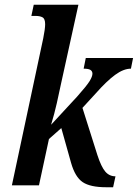

<svg xmlns="http://www.w3.org/2000/svg" viewBox="-20 -780 580 808"><path d="M427 8Q360 8 328 -13.5Q296 -35 279 -95L238 -241L186 -195L144 0H30L162 -619Q170 -659 170 -678Q170 -701 159 -707Q148 -713 130 -713H112L122 -760H310L238 -433Q229 -390 219 -345.5Q209 -301 195 -255L305 -374Q345 -419 357 -438.5Q369 -458 369 -470Q369 -480 361 -485.5Q353 -491 332 -491L341 -536H540L531 -491Q500 -491 464.5 -465Q429 -439 383 -387L327 -326L390 -127Q406 -78 423 -58Q440 -38 466 -38L456 8Z"/></svg>

Font: Noto Serif ExtraCondensed SemiBold
Style: Italic
Weight: 600
Width: 2
Italic angle: -12°
Designer: Monotype Design Team
Foundry: Monotype Imaging Inc.
Version: Version 2.013